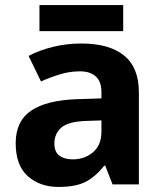

<svg xmlns="http://www.w3.org/2000/svg" viewBox="-20 -729 644 759"><path d="M302 -557Q412 -557 470.5 -509.5Q529 -462 529 -364V0H425L396 -74H392Q357 -30 318 -10Q279 10 211 10Q138 10 90 -32.5Q42 -75 42 -163Q42 -250 103 -291.5Q164 -333 286 -337L381 -340V-364Q381 -407 358.5 -427Q336 -447 296 -447Q256 -447 218 -435.5Q180 -424 142 -407L93 -508Q137 -531 190.5 -544Q244 -557 302 -557ZM323 -251Q251 -249 223 -225Q195 -201 195 -162Q195 -128 215 -113.5Q235 -99 267 -99Q315 -99 348 -127.5Q381 -156 381 -208V-253ZM467 -709V-606H136V-709Z"/></svg>

Font: Noto Sans Duployan
Style: Bold
Weight: 700
Designer: David Corbett
Foundry: David Corbett
Version: Version 3.001